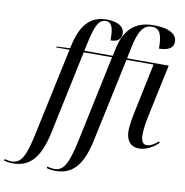

<svg xmlns="http://www.w3.org/2000/svg" viewBox="-245 -869 1167 1208"><g transform="rotate(10 339.0 -265.0)"><path d="M-86 240C11 240 83 191 122 9L235 -526H416L300 23C267 176 241 229 180 229C165 229 145 225 134 222L132 232C144 236 168 240 187 240C283 240 356 191 394 9L508 -526H681L618 -225C609 -182 598 -125 598 -90C598 -25 630 10 682 10C730 10 777 -20 805 -48L799 -56C776 -36 749 -19 726 -19C699 -19 689 -45 689 -78C689 -120 698 -168 704 -197L776 -536H510L525 -608C546 -711 574 -759 632 -759C685 -759 697 -710 697 -631C757 -631 789 -652 789 -690C789 -737 742 -770 639 -770C518 -770 457 -705 430 -589L418 -536H237L247 -583C271 -695 291 -744 339 -744C384 -744 388 -689 388 -629C435 -629 456 -650 456 -684C456 -722 424 -754 342 -754C238 -754 181 -688 152 -562L146 -536L60 -532L59 -526H144L27 23C-5 176 -31 229 -92 229C-107 229 -127 225 -138 222L-141 232C-128 236 -105 240 -86 240Z"/></g></svg>

Font: Noto Serif Display SemiCondensed
Style: Italic
Weight: 400
Width: 4
Italic angle: -12°
Designer: Monotype Design Team
Foundry: Monotype Imaging Inc.
Version: Version 2.009